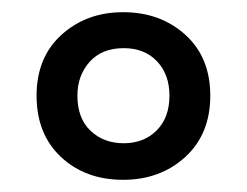

<svg xmlns="http://www.w3.org/2000/svg" viewBox="-20 -743 405 315"><path d="M182 -448Q120 -448 80 -485.5Q40 -523 40 -586Q40 -649 81 -686Q122 -723 182 -723Q243 -723 284 -686Q325 -649 325 -586Q325 -523 284 -485.5Q243 -448 182 -448ZM183 -508Q216 -508 237 -529Q258 -550 258 -586Q258 -621 237.5 -642.5Q217 -664 183 -664Q147 -664 127 -641.5Q107 -619 107 -586Q107 -549 128.5 -528.5Q150 -508 183 -508Z"/></svg>

Font: Noto Sans Gujarati UI ExtraCondensed Medium
Style: Regular
Weight: 500
Width: 2
Designer: Jelle Bosma - Monotype Design Team, Universal Thirst
Foundry: Monotype Imaging Inc.
Version: Version 2.106; ttfautohint (v1.8.4.7-5d5b)